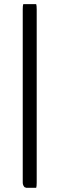

<svg xmlns="http://www.w3.org/2000/svg" viewBox="-20 -729 287 927"><path d="M92.3 -709Q89.8 -702.6 89.8 -683.6V152.3Q89.8 165.5 98.6 174.8Q102.1 175.8 103 176.3Q104 176.8 105 177Q106 177.2 106.4 177.7H154.8Q157.2 171.4 157.2 152.3V-683.6Q157.2 -702.6 154.8 -709Z"/></svg>

Font: YuPearl-Light
Style: Light
Weight: 300
Designer: Max Yao
Foundry: Max-Everyday
Version: Version 1.011; ttfautohint (v1.8.3)